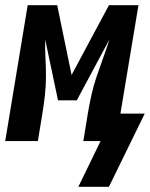

<svg xmlns="http://www.w3.org/2000/svg" viewBox="-38 -540 574 735"><path d="M262 175 347 0H281L298 -104Q304 -140 312 -176Q320 -212 332 -247.5Q344 -283 357 -318.5Q370 -354 381 -389L256 -156H184L135 -389Q134 -354 136 -318.5Q138 -283 138 -247.5Q138 -212 134 -176Q130 -140 124 -104L107 0H-18L68 -520H181L236 -253L379 -520H492L423 -105H516L379 175Z"/></svg>

Font: Iosevka Curly Extrabold
Style: Italic
Weight: 800
Italic angle: -9°
Monospace: yes
Designer: Belleve Invis
Foundry: Belleve Invis
Version: Version 22.1.2; ttfautohint (v1.8.4)